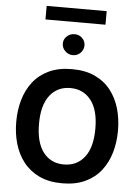

<svg xmlns="http://www.w3.org/2000/svg" viewBox="-68 -1148 877 1206"><g transform="rotate(5 370.0 -545.0)"><path d="M554.7 -1096.2V-1010.7H176.3V-1096.2ZM297.9 -869.6Q297.9 -897 318.6 -915.8Q339.4 -934.6 367.2 -934.6Q395 -934.6 414.8 -915.8Q434.6 -897 434.6 -869.6Q434.6 -841.8 414.8 -822Q395 -802.2 367.2 -802.2Q339.4 -802.2 318.6 -822Q297.9 -841.8 297.9 -869.6ZM370.1 -714.4Q454.6 -714.4 515.1 -686Q575.7 -657.7 614.7 -607.7Q653.8 -557.6 672.4 -492.7Q690.9 -427.7 690.9 -354.5Q690.9 -281.2 672.1 -216.3Q653.3 -151.4 614.5 -101.6Q575.7 -51.8 514.9 -23.2Q454.1 5.4 370.1 5.4Q286.1 5.4 225.6 -23.2Q165 -51.8 126 -101.6Q86.9 -151.4 68.1 -216.3Q49.3 -281.2 49.3 -354.5Q49.3 -427.7 67.9 -492.7Q86.4 -557.6 125.5 -607.7Q164.6 -657.7 225.3 -686Q286.1 -714.4 370.1 -714.4ZM370.1 -595.2Q288.6 -595.2 240.7 -533.7Q192.9 -472.2 192.9 -354.5Q192.9 -236.8 240.5 -175Q288.1 -113.3 370.1 -113.3Q452.6 -113.3 500.5 -175Q548.3 -236.8 548.3 -354.5Q548.3 -472.7 500 -533.9Q451.7 -595.2 370.1 -595.2Z"/></g></svg>

Font: Estedad-FD Bold
Style: Regular
Weight: 700
Designer: Amin Abedi
Version: Version 7.3